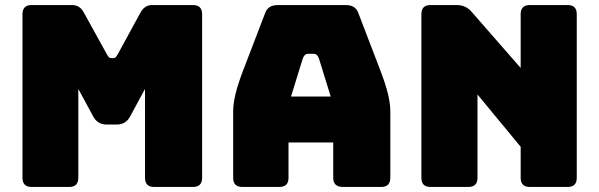

<svg xmlns="http://www.w3.org/2000/svg" viewBox="-20 -740 2372 760"><path d="M254 0H105Q69 0 69 -36V-684Q69 -720 105 -720H266Q296 -720 312 -690L402 -527Q407 -518 410.5 -514Q414 -510 420 -510H429Q435 -510 438.5 -514Q442 -518 447 -527L536 -690Q552 -720 582 -720H744Q780 -720 780 -684V-36Q780 0 744 0H590Q554 0 554 -36V-388L495 -279Q478 -247 442 -247H402Q366 -247 349 -279L290 -388V-36Q290 0 254 0Z M1122 -36Q1122 0 1086 0H939Q903 0 903 -36V-300Q903 -330 912.5 -369Q922 -408 942 -460L1029 -687Q1040 -720 1080 -720H1349Q1388 -720 1399 -687L1486 -460Q1506 -408 1515.5 -369Q1525 -330 1525 -300V-36Q1525 0 1489 0H1338Q1299 0 1299 -36V-176H1122ZM1179 -510 1132 -358H1289L1242 -510Q1235 -527 1223 -527H1198Q1186 -527 1179 -510Z M1834 0H1684Q1648 0 1648 -36V-684Q1648 -720 1684 -720H1788Q1824 -720 1847 -693L2041 -471V-684Q2041 -720 2077 -720H2227Q2263 -720 2263 -684V-36Q2263 0 2227 0H2077Q2041 0 2041 -36V-159L1870 -366V-36Q1870 0 1834 0Z"/></svg>

Font: Bungee Tint
Style: Regular
Weight: 400
Designer: David Jonathan Ross
Foundry: David Jonathan Ross
Version: Version 2.001